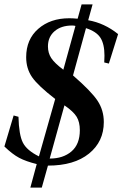

<svg xmlns="http://www.w3.org/2000/svg" viewBox="-40 -753 560 873"><path d="M497 -598 455 -464 434 -469Q435 -480 435 -500Q435 -553 416.5 -581.5Q398 -610 351 -625L292 -410Q375 -338 403.5 -295Q432 -252 432 -198Q432 -109 364.5 -54.5Q297 0 178 0L150 100H98L127 -7Q78 -19 47 -35.5Q16 -52 -20 -87L22 -228L44 -222Q46 -140 64 -104.5Q82 -69 137 -42L211 -303Q133 -363 106 -402Q79 -441 79 -493Q79 -574 134 -622Q189 -670 275 -670Q291 -670 313 -668L331 -733H381L361 -661Q435 -648 497 -598ZM248 -436 303 -635Q298 -637 288 -637Q238 -637 208 -611Q178 -585 178 -542Q178 -512 193 -489Q208 -466 248 -436ZM253 -274 186 -32Q247 -32 285 -64.5Q323 -97 323 -161Q323 -198 308.5 -222Q294 -246 253 -274Z"/></svg>

Font: STIX MathJax Main
Style: Bold Italic
Weight: 700
Italic angle: -16.33°
Designer: MicroPress Inc., with final additions and corrections provided by Coen Hoffman, Elsevier (retired)
Version: Version 1.1.1